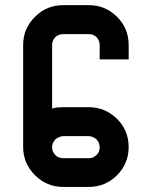

<svg xmlns="http://www.w3.org/2000/svg" viewBox="-20 -738 601 757"><path d="M487.3 -158.2Q487.3 -93.8 441.4 -46.9Q394.5 -1 330.1 -1Q295.9 -1 229.5 -1Q164.1 -1 118.2 -46.9Q71.3 -93.8 71.3 -158.2Q71.3 -292 71.3 -560.5Q71.3 -626 118.2 -671.9Q164.1 -717.8 229.5 -717.8Q262.7 -717.8 330.1 -717.8Q394.5 -717.8 441.4 -671.9Q487.3 -626 487.3 -560.5Q487.3 -542 487.3 -503.9Q449.2 -503.9 373 -503.9Q373 -522.5 373 -560.5Q373 -579.1 360.4 -591.8Q347.7 -603.5 330.1 -603.5Q295.9 -603.5 229.5 -603.5Q220.7 -603.5 212.9 -600.6Q204.1 -597.7 198.2 -591.8Q192.4 -585 188.5 -577.1Q185.5 -569.3 185.5 -560.5Q185.5 -477.5 185.5 -309.6Q195.3 -313.5 207 -314.5Q217.8 -315.4 229.5 -315.4Q262.7 -315.4 330.1 -315.4Q394.5 -315.4 441.4 -269.5Q487.3 -223.6 487.3 -158.2ZM360.4 -127Q367.2 -132.8 370.1 -140.6Q373 -148.4 373 -157.2Q373 -166 370.1 -173.8Q367.2 -181.6 360.4 -188.5Q354.5 -194.3 346.7 -197.3Q338.9 -201.2 330.1 -201.2Q295.9 -201.2 229.5 -201.2Q220.7 -201.2 212.9 -197.3Q204.1 -194.3 198.2 -188.5Q192.4 -181.6 188.5 -173.8Q185.5 -166 185.5 -157.2Q185.5 -148.4 188.5 -140.6Q192.4 -132.8 198.2 -127Q204.1 -120.1 212.9 -117.2Q220.7 -114.3 229.5 -114.3Q262.7 -114.3 330.1 -114.3Q338.9 -114.3 346.7 -117.2Q354.5 -121.1 360.4 -127Z"/></svg>

Font: Via Messena
Style: Regular
Weight: 400
Designer: Edward Sonnex
Version: 1.0